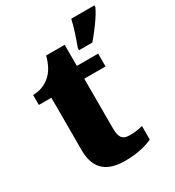

<svg xmlns="http://www.w3.org/2000/svg" viewBox="-184 -868 897 985"><g transform="rotate(-30 264.0 -375.0)"><path d="M345 -613V-600H424C461 -644 510 -708 528 -750V-760H391C383 -719 359 -650 345 -613ZM268 10C351 10 406 -10 430 -22V-102C409 -96 381 -92 354 -92C306 -92 295 -116 295 -170V-460H421V-536H295V-661H185C175 -620 157 -587 139 -568C120 -547 83 -519 26 -519V-460H100V-150C100 -32 165 10 268 10Z"/></g></svg>

Font: Noto Serif Georgian Black
Style: Regular
Weight: 900
Designer: Monotype Design Team, Akaki Razmadze
Foundry: Google LLC
Version: Version 2.003